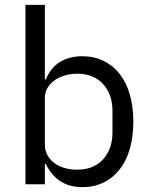

<svg xmlns="http://www.w3.org/2000/svg" viewBox="-20 -760 620 792"><path d="M85 -740H165V-432H169Q189 -481 227.5 -504.5Q266 -528 320 -528Q368 -528 407 -509Q446 -490 473.5 -455Q501 -420 515.5 -370Q530 -320 530 -258Q530 -196 515.5 -146Q501 -96 473.5 -61Q446 -26 407 -7Q368 12 320 12Q215 12 169 -84H165V0H85ZM298 -60Q366 -60 405 -102.5Q444 -145 444 -214V-302Q444 -371 405 -413.5Q366 -456 298 -456Q271 -456 246.5 -448.5Q222 -441 204 -428Q186 -415 175.5 -396.5Q165 -378 165 -357V-165Q165 -140 175.5 -120.5Q186 -101 204 -87.5Q222 -74 246.5 -67Q271 -60 298 -60Z"/></svg>

Font: IBM Plex Sans Thai Looped
Style: Regular
Weight: 400
Designer: Mike Abbink, Paul van der Laan, Pieter van Rosmalen, Ben Mitchell, Mark Frömberg
Foundry: Bold Monday
Version: Version 1.1